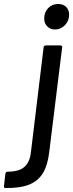

<svg xmlns="http://www.w3.org/2000/svg" viewBox="-106 -737 367 964"><path d="M116 -644Q116 -676 136 -696.5Q156 -717 186 -717Q211 -717 226 -702.5Q241 -688 241 -663Q241 -632 220 -610.5Q199 -589 170 -589Q146 -589 131 -604.5Q116 -620 116 -644ZM-86 197 -79 135Q-77 125 -67 125Q-12 125 15.5 102Q43 79 49 29L113 -499Q113 -503 116 -506Q119 -509 124 -509H197Q202 -509 204.5 -506Q207 -503 206 -499L141 28Q133 94 109 133Q85 172 40 190Q-5 208 -78 207Q-88 207 -86 197Z"/></svg>

Font: Barlow Medium
Style: Italic
Weight: 500
Italic angle: -7°
Designer: Jeremy Tribby
Foundry: Tribby Type
Version: Version 1.408